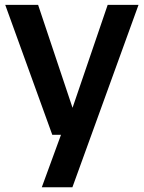

<svg xmlns="http://www.w3.org/2000/svg" viewBox="-20 -566 604 806"><path d="M432 -545.5H561.5L284 220H155.5L236 0H199.5L2 -545.5H140L284.5 -113.5Z"/></svg>

Font: Encode Sans SemiBold
Style: Regular
Weight: 600
Designer: Multiple Designers
Foundry: Impallari Type
Version: Version 2.000